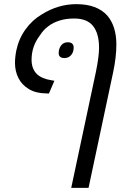

<svg xmlns="http://www.w3.org/2000/svg" viewBox="-20 -660 629 920"><path d="M454.6 -431.2Q454.6 -498.5 426.3 -534.9Q397.9 -571.3 335.4 -571.3Q296.4 -571.3 265.4 -561.5Q234.4 -551.8 211.9 -534.7Q187.5 -516.6 171.4 -490.7Q131.3 -438.5 131.3 -374Q131.3 -330.6 156.2 -305.7Q179.7 -282.7 226.6 -275.4L240.7 -272.9L214.4 -211.9L201.7 -212.4Q152.3 -212.9 118.7 -232.9Q85 -252.9 68.4 -285.9Q51.8 -318.8 51.8 -358.4Q51.8 -386.2 58.1 -418Q69.8 -474.1 102.3 -519.3Q134.8 -564.5 180.7 -591.3Q258.8 -640.1 345.7 -640.1Q444.8 -640.1 494.1 -585.4Q537.6 -534.2 537.6 -446.8Q537.6 -387.2 522.5 -315.4L404.3 240.2H321.3L439.5 -315.4Q454.6 -388.7 454.6 -431.2ZM261.2 -405.3Q261.2 -427.2 272.9 -442.4Q284.7 -457.5 304.7 -457.5Q318.8 -457.5 325.9 -450.9Q333 -444.3 333 -432.6Q333 -410.2 320.8 -396Q308.6 -381.8 288.6 -381.8Q274.9 -381.8 268.1 -387.9Q261.2 -394 261.2 -405.3Z"/></svg>

Font: Viking Open Sans
Style: Italic
Weight: 400
Italic angle: -12°
Foundry: Ascender Corporation
Version: Version 2.000